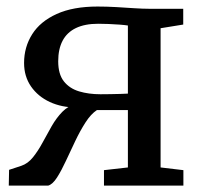

<svg xmlns="http://www.w3.org/2000/svg" viewBox="-20 -582 634 602"><path d="M7.5 0 8.5 -49.5 46.5 -62Q67.5 -69 83.5 -89Q99.5 -109 113.5 -135Q127.5 -161 142.2 -186.8Q157 -212.5 175.5 -231.5Q194 -250.5 219.5 -256.5L220 -245Q173.5 -245 136.2 -262.2Q99 -279.5 77.2 -311Q55.5 -342.5 55.5 -384.5Q55.5 -434.5 81 -474.8Q106.5 -515 157.8 -538.2Q209 -561.5 286 -561.5Q314 -561.5 344.2 -559.8Q374.5 -558 401.5 -556.2Q428.5 -554.5 446 -554.5H554.5V-505L483.5 -493.5V-57L555 -48.5V0H306V-48.5L381 -57V-237H284Q265 -224.5 248 -198Q231 -171.5 215.8 -139.5Q200.5 -107.5 186.5 -77.2Q172.5 -47 158.8 -25.5Q145 -4 131 0ZM295 -286.5Q309 -286.5 325.5 -286.8Q342 -287 357.2 -287.5Q372.5 -288 381 -288.5V-502Q372 -503.5 355.2 -504.8Q338.5 -506 320.2 -506.8Q302 -507.5 288 -507.5Q246 -507.5 218 -494Q190 -480.5 176.2 -454.2Q162.5 -428 162.5 -390Q162.5 -349.5 180.2 -327Q198 -304.5 228 -295.5Q258 -286.5 295 -286.5Z"/></svg>

Font: Merriweather 20pt
Style: Regular
Weight: 400
Version: Version 2.100